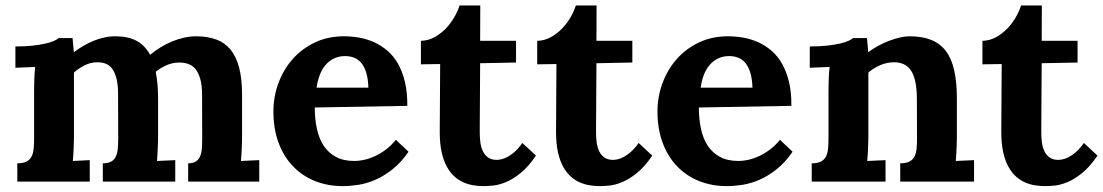

<svg xmlns="http://www.w3.org/2000/svg" viewBox="-20 -645 3918 682"><path d="M541.5 -160.6Q541.5 -153.3 541.3 -143.1Q541 -132.8 540.5 -121.1Q540 -109.4 539.3 -96.9Q538.6 -84.5 537.6 -73.2L602.5 -76.2V0H345.2V-64.9Q364.3 -64.9 375.2 -71.3Q386.2 -77.6 391.6 -89.4Q397 -101.1 398.4 -117.4Q399.9 -133.8 399.9 -153.8L399.4 -310.1Q399.4 -342.8 394 -364.7Q388.7 -386.7 379.2 -399.9Q369.6 -413.1 356.2 -418.5Q342.8 -423.8 325.7 -423.8Q301.8 -423.8 280.3 -412.8Q258.8 -401.9 242.7 -387.2V-160.6Q242.7 -153.3 242.4 -143.1Q242.2 -132.8 241.7 -121.1Q241.2 -109.4 240.5 -96.9Q239.7 -84.5 238.8 -73.2L298.8 -76.2V0H41.5V-64.9Q62.5 -64.9 74.5 -71.3Q86.4 -77.6 92.3 -89.4Q98.1 -101.1 99.6 -117.4Q101.1 -133.8 101.1 -153.8V-322.3Q101.1 -340.3 101.8 -362.5Q102.5 -384.8 105 -407.2L34.7 -404.3V-480Q69.3 -480 95.9 -482.9Q122.6 -485.8 141.4 -490.2Q160.2 -494.6 171.6 -499.8Q183.1 -504.9 188.5 -509.8H237.8L242.2 -460.4H243.7Q258.3 -471.7 275.9 -481.9Q293.5 -492.2 311.8 -499.8Q330.1 -507.3 349.9 -511.7Q369.6 -516.1 389.2 -516.1Q435.1 -516.1 465.1 -500Q495.1 -483.9 513.2 -450.2Q531.2 -465.3 551.3 -477.5Q571.3 -489.7 592.5 -498.3Q613.8 -506.8 635 -511.5Q656.2 -516.1 676.3 -516.1Q716.3 -516.1 747.1 -505.1Q777.8 -494.1 798.3 -469.5Q818.8 -444.8 829.3 -405.3Q839.8 -365.7 839.8 -308.1V-160.6Q839.8 -153.3 839.6 -143.1Q839.4 -132.8 838.9 -121.1Q838.4 -109.4 837.6 -96.9Q836.9 -84.5 835.9 -73.2L900.9 -76.2V0H648.4V-64.9Q665.5 -64.9 675.5 -71.3Q685.5 -77.6 690.7 -89.4Q695.8 -101.1 697 -117.4Q698.2 -133.8 698.2 -153.8L697.8 -307.1Q697.8 -340.8 691.7 -363.3Q685.5 -385.7 675 -398.9Q664.6 -412.1 649.7 -417.5Q634.8 -422.9 616.7 -422.9Q591.3 -422.4 570.8 -413.1Q550.3 -403.8 533.2 -390.1Q537.1 -369.6 539.3 -346.2Q541.5 -322.8 541.5 -294.9Z M1206.1 -445.8Q1184.1 -445.8 1166.7 -437.5Q1149.4 -429.2 1136.7 -414.6Q1124 -399.9 1116 -379.2Q1107.9 -358.4 1104.5 -333.5H1288.6Q1287.6 -364.3 1281.2 -385.7Q1274.9 -407.2 1263.9 -420.7Q1252.9 -434.1 1238.3 -439.9Q1223.6 -445.8 1206.1 -445.8ZM1426.8 -269 1098.1 -263.2Q1098.1 -222.2 1105.7 -187.3Q1113.3 -152.3 1129.9 -127.2Q1146.5 -102.1 1173.3 -87.6Q1200.2 -73.2 1239.3 -73.2Q1254.4 -73.2 1272.9 -77.1Q1291.5 -81.1 1310.8 -89.8Q1330.1 -98.6 1349.6 -113Q1369.1 -127.4 1386.2 -148.4L1431.2 -106Q1404.3 -67.4 1374 -43.5Q1343.8 -19.5 1313.2 -6.3Q1282.7 6.8 1253.2 11.5Q1223.6 16.1 1198.2 16.1Q1143.1 16.1 1097.7 -2.4Q1052.2 -21 1019.5 -55.7Q986.8 -90.3 969 -139.2Q951.2 -188 951.2 -249Q951.2 -301.8 969 -349.9Q986.8 -397.9 1019.5 -435.1Q1052.2 -472.2 1098.4 -494.1Q1144.5 -516.1 1201.2 -516.1Q1229 -516.1 1256.6 -511.2Q1284.2 -506.3 1309.3 -494.9Q1334.5 -483.4 1356.2 -464.8Q1377.9 -446.3 1393.6 -418.9Q1409.2 -391.6 1418.2 -354.5Q1427.2 -317.4 1426.8 -269Z M1475.1 -500Q1501 -500.5 1523.4 -512.9Q1545.9 -525.4 1563.7 -543.9Q1581.5 -562.5 1594 -584.5Q1606.4 -606.4 1612.3 -625.5H1686L1685.5 -500H1813V-422.9L1685.5 -420.4Q1685.1 -349.6 1684.8 -303Q1684.6 -256.3 1684.3 -228.3Q1684.1 -200.2 1684.1 -188.5V-174.3Q1684.1 -156.7 1686.3 -139.4Q1688.5 -122.1 1695.1 -108.2Q1701.7 -94.2 1713.6 -85.7Q1725.6 -77.1 1744.6 -77.1Q1751 -77.1 1760.5 -79.1Q1770 -81.1 1782 -87.2Q1793.9 -93.3 1807.6 -105.2Q1821.3 -117.2 1835.4 -137.2L1883.8 -92.3Q1856.4 -52.2 1829.1 -30.3Q1801.8 -8.3 1776.9 2Q1752 12.2 1731.4 14.2Q1710.9 16.1 1697.3 16.1Q1680.7 16.1 1662.8 13.4Q1645 10.7 1627.7 3.4Q1610.4 -3.9 1595 -17.3Q1579.6 -30.8 1567.6 -52.2Q1555.7 -73.7 1548.8 -104.2Q1542 -134.8 1542 -176.3L1543.5 -417.5L1475.1 -416.5Z M1888.2 -500Q1914.1 -500.5 1936.5 -512.9Q1959 -525.4 1976.8 -543.9Q1994.6 -562.5 2007.1 -584.5Q2019.5 -606.4 2025.4 -625.5H2099.1L2098.6 -500H2226.1V-422.9L2098.6 -420.4Q2098.1 -349.6 2097.9 -303Q2097.7 -256.3 2097.4 -228.3Q2097.2 -200.2 2097.2 -188.5V-174.3Q2097.2 -156.7 2099.4 -139.4Q2101.6 -122.1 2108.2 -108.2Q2114.7 -94.2 2126.7 -85.7Q2138.7 -77.1 2157.7 -77.1Q2164.1 -77.1 2173.6 -79.1Q2183.1 -81.1 2195.1 -87.2Q2207 -93.3 2220.7 -105.2Q2234.4 -117.2 2248.5 -137.2L2296.9 -92.3Q2269.5 -52.2 2242.2 -30.3Q2214.8 -8.3 2189.9 2Q2165 12.2 2144.5 14.2Q2124 16.1 2110.4 16.1Q2093.8 16.1 2075.9 13.4Q2058.1 10.7 2040.8 3.4Q2023.4 -3.9 2008.1 -17.3Q1992.7 -30.8 1980.7 -52.2Q1968.8 -73.7 1961.9 -104.2Q1955.1 -134.8 1955.1 -176.3L1956.5 -417.5L1888.2 -416.5Z M2570.3 -445.8Q2548.3 -445.8 2531 -437.5Q2513.7 -429.2 2501 -414.6Q2488.3 -399.9 2480.2 -379.2Q2472.2 -358.4 2468.8 -333.5H2652.8Q2651.9 -364.3 2645.5 -385.7Q2639.2 -407.2 2628.2 -420.7Q2617.2 -434.1 2602.5 -439.9Q2587.9 -445.8 2570.3 -445.8ZM2791 -269 2462.4 -263.2Q2462.4 -222.2 2470 -187.3Q2477.5 -152.3 2494.1 -127.2Q2510.7 -102.1 2537.6 -87.6Q2564.5 -73.2 2603.5 -73.2Q2618.7 -73.2 2637.2 -77.1Q2655.8 -81.1 2675 -89.8Q2694.3 -98.6 2713.9 -113Q2733.4 -127.4 2750.5 -148.4L2795.4 -106Q2768.6 -67.4 2738.3 -43.5Q2708 -19.5 2677.5 -6.3Q2647 6.8 2617.4 11.5Q2587.9 16.1 2562.5 16.1Q2507.3 16.1 2461.9 -2.4Q2416.5 -21 2383.8 -55.7Q2351.1 -90.3 2333.3 -139.2Q2315.4 -188 2315.4 -249Q2315.4 -301.8 2333.3 -349.9Q2351.1 -397.9 2383.8 -435.1Q2416.5 -472.2 2462.6 -494.1Q2508.8 -516.1 2565.4 -516.1Q2593.3 -516.1 2620.8 -511.2Q2648.4 -506.3 2673.6 -494.9Q2698.7 -483.4 2720.5 -464.8Q2742.2 -446.3 2757.8 -418.9Q2773.4 -391.6 2782.5 -354.5Q2791.5 -317.4 2791 -269Z M3378.9 -160.6Q3378.9 -153.3 3378.7 -143.1Q3378.4 -132.8 3377.9 -121.1Q3377.4 -109.4 3376.7 -96.9Q3376 -84.5 3375 -73.2L3439.9 -76.2V0H3177.7V-64.9Q3198.7 -64.9 3210.7 -71.3Q3222.7 -77.6 3228.5 -89.4Q3234.4 -101.1 3235.8 -117.4Q3237.3 -133.8 3237.3 -153.8L3236.8 -296.4Q3236.3 -362.3 3216.8 -393.1Q3197.3 -423.8 3155.8 -423.8Q3129.9 -423.8 3105.7 -413.1Q3081.5 -402.3 3064.5 -387.2V-160.6Q3064.5 -153.3 3064.2 -143.1Q3064 -132.8 3063.5 -121.1Q3063 -109.4 3062.3 -96.9Q3061.5 -84.5 3060.5 -73.2L3125.5 -76.2V0H2863.3V-64.9Q2884.3 -64.9 2896.2 -71.3Q2908.2 -77.6 2914.1 -89.4Q2919.9 -101.1 2921.4 -117.4Q2922.9 -133.8 2922.9 -153.8V-322.3Q2922.9 -340.3 2923.6 -362.5Q2924.3 -384.8 2926.8 -407.2L2856.4 -404.3V-480Q2891.1 -480 2917.7 -482.9Q2944.3 -485.8 2963.1 -490.2Q2981.9 -494.6 2993.4 -499.8Q3004.9 -504.9 3010.3 -509.8H3059.6L3064 -460.4H3065.4Q3080.1 -471.7 3098.9 -481.9Q3117.7 -492.2 3137.5 -499.8Q3157.2 -507.3 3176 -511.7Q3194.8 -516.1 3210 -516.1Q3255.9 -516.1 3287.8 -503.2Q3319.8 -490.2 3340.1 -463.4Q3360.4 -436.5 3369.6 -394.5Q3378.9 -352.5 3378.9 -294.9Z M3469.7 -500Q3495.6 -500.5 3518.1 -512.9Q3540.5 -525.4 3558.3 -543.9Q3576.2 -562.5 3588.6 -584.5Q3601.1 -606.4 3606.9 -625.5H3680.7L3680.2 -500H3807.6V-422.9L3680.2 -420.4Q3679.7 -349.6 3679.4 -303Q3679.2 -256.3 3679 -228.3Q3678.7 -200.2 3678.7 -188.5V-174.3Q3678.7 -156.7 3680.9 -139.4Q3683.1 -122.1 3689.7 -108.2Q3696.3 -94.2 3708.3 -85.7Q3720.2 -77.1 3739.3 -77.1Q3745.6 -77.1 3755.1 -79.1Q3764.6 -81.1 3776.6 -87.2Q3788.6 -93.3 3802.2 -105.2Q3815.9 -117.2 3830.1 -137.2L3878.4 -92.3Q3851.1 -52.2 3823.7 -30.3Q3796.4 -8.3 3771.5 2Q3746.6 12.2 3726.1 14.2Q3705.6 16.1 3691.9 16.1Q3675.3 16.1 3657.5 13.4Q3639.6 10.7 3622.3 3.4Q3605 -3.9 3589.6 -17.3Q3574.2 -30.8 3562.3 -52.2Q3550.3 -73.7 3543.5 -104.2Q3536.6 -134.8 3536.6 -176.3L3538.1 -417.5L3469.7 -416.5Z"/></svg>

Font: Parastoo FD
Style: Bold-FD
Weight: 700
Foundry: Saber Rastikerdar (saber.rastikerdar@gmail.com)
Version: Version 2.0.1